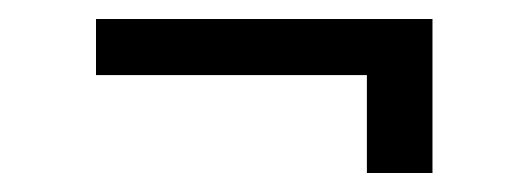

<svg xmlns="http://www.w3.org/2000/svg" viewBox="-20 -300 556 202"><path d="M81 -221V-280H435V-118H366V-221Z"/></svg>

Font: Balthazar
Style: Regular
Weight: 400
Designer: Dario Manuel Muhafara
Foundry: Dario Manuel Muhafara
Version: Version 1.000